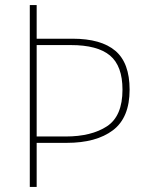

<svg xmlns="http://www.w3.org/2000/svg" viewBox="-20 -734 581 754"><path d="M489 -382Q489 -487 433 -534.5Q377 -582 265 -582H124V-714H97V0H124V-173H242Q358 -173 423.5 -222.5Q489 -272 489 -382ZM124 -198V-557H258Q363 -557 412 -516Q461 -475 461 -382Q461 -278 400 -238Q339 -198 238 -198Z"/></svg>

Font: Noto Sans Display Thin
Style: Regular
Weight: 250
Designer: Monotype Design Team
Foundry: Monotype Imaging Inc.
Version: Version 1.900